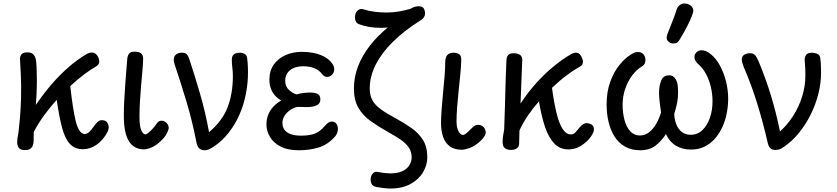

<svg xmlns="http://www.w3.org/2000/svg" viewBox="-20 -850 4814 1104"><path d="M123 13Q98 13 88.5 0.5Q79 -12 79 -33Q79 -45 81 -58.5Q83 -72 86 -86Q90 -119 94.5 -170Q99 -221 101 -286Q102 -325 101.5 -357.5Q101 -390 99.5 -425.5Q98 -461 95 -507Q94 -528 104.5 -538.5Q115 -549 137 -549Q160 -549 171 -538Q182 -527 186 -509Q189 -493 190.5 -461.5Q192 -430 192 -390Q192 -350 190 -306L186 -247Q232 -314 279 -368Q326 -422 374.5 -464Q423 -506 473 -536Q484 -543 492 -545.5Q500 -548 510 -548Q520 -548 527.5 -542.5Q535 -537 540.5 -528.5Q546 -520 548.5 -511.5Q551 -503 551 -497Q551 -491 547.5 -483Q544 -475 531 -467Q502 -451 463.5 -422Q425 -393 384 -355Q399 -219 416 -151.5Q433 -84 465 -79Q482 -80 494.5 -92.5Q507 -105 517.5 -120.5Q528 -136 539.5 -147.5Q551 -159 565 -159Q587 -159 596 -146Q605 -133 605 -116Q605 -111 603 -104.5Q601 -98 599 -93Q574 -45 536.5 -18.5Q499 8 457 8Q410 8 381.5 -23Q353 -54 336.5 -117Q320 -180 306 -276Q269 -235 234.5 -188Q200 -141 174 -91Q173 -68 173.5 -51.5Q174 -35 172 -27Q170 -10 159 1.5Q148 13 123 13Z M810 9Q750 9 721 -38.5Q692 -86 692 -185Q692 -221 694 -265Q696 -309 699.5 -355Q703 -401 706 -442.5Q709 -484 712 -514Q714 -531 722.5 -542Q731 -553 755 -553Q766 -553 777.5 -550Q789 -547 796.5 -537Q804 -527 803 -506Q802 -478 798.5 -438.5Q795 -399 791 -354Q787 -309 784.5 -264.5Q782 -220 782 -181Q782 -124 792.5 -100.5Q803 -77 818 -77Q832 -83 849.5 -101Q867 -119 883 -142Q888 -150 895 -153Q902 -156 909 -156Q919 -156 928.5 -150.5Q938 -145 944 -135.5Q950 -126 950 -115Q950 -105 941.5 -87.5Q933 -70 922 -57Q891 -23 864.5 -8.5Q838 6 810 9Z M1158 14Q1138 14 1126 3.5Q1114 -7 1109 -34Q1087 -148 1053.5 -261Q1020 -374 985 -477Q979 -495 979 -506Q979 -526 992 -536.5Q1005 -547 1028 -547Q1045 -547 1054 -537.5Q1063 -528 1069 -509Q1101 -412 1131 -308.5Q1161 -205 1182 -90Q1259 -155 1289 -234Q1319 -313 1319 -412Q1319 -438 1316 -460.5Q1313 -483 1313 -507Q1313 -522 1319 -531Q1325 -540 1335.5 -543.5Q1346 -547 1358 -547Q1374 -547 1386.5 -540Q1399 -533 1401 -517Q1403 -503 1404 -488Q1405 -473 1405.5 -459.5Q1406 -446 1406 -435Q1406 -371 1393.5 -308Q1381 -245 1356 -189Q1331 -133 1295 -87Q1259 -41 1212 -9Q1190 6 1178 10Q1166 14 1158 14Z M1699 14Q1633 14 1592 -8Q1551 -30 1531.5 -64Q1512 -98 1512 -134Q1512 -167 1523.5 -193.5Q1535 -220 1554.5 -239.5Q1574 -259 1597 -272Q1563 -292 1546 -322Q1529 -352 1529 -391Q1529 -443 1554 -478.5Q1579 -514 1621.5 -533Q1664 -552 1718 -552Q1748 -552 1780.5 -546Q1813 -540 1842 -525.5Q1871 -511 1890 -485Q1904 -466 1901.5 -446.5Q1899 -427 1885 -416Q1873 -407 1858 -408Q1843 -409 1832 -424Q1815 -447 1787 -458Q1759 -469 1724 -469Q1676 -469 1648 -446.5Q1620 -424 1620 -385Q1620 -351 1643 -331.5Q1666 -312 1686 -307Q1703 -313 1725.5 -315.5Q1748 -318 1764 -318Q1790 -318 1806 -310Q1822 -302 1822 -279Q1822 -257 1806 -247.5Q1790 -238 1770 -236Q1751 -233 1729.5 -234.5Q1708 -236 1688 -235Q1667 -230 1647.5 -216.5Q1628 -203 1616 -184Q1604 -165 1604 -143Q1604 -120 1616 -103.5Q1628 -87 1652 -78.5Q1676 -70 1711 -70Q1758 -70 1788.5 -81Q1819 -92 1848 -126Q1861 -141 1870 -146Q1879 -151 1887 -151Q1905 -151 1914 -138.5Q1923 -126 1923 -109Q1923 -96 1918 -83.5Q1913 -71 1902 -60Q1861 -16 1809.5 -1Q1758 14 1699 14Z M2225 234Q2208 234 2186.5 231.5Q2165 229 2143 225Q2125 221 2118 209.5Q2111 198 2111 183Q2111 162 2123 148Q2135 134 2154 139Q2174 143 2193 145Q2212 147 2225 147Q2267 147 2294 134Q2321 121 2334 100Q2347 79 2347 55Q2347 22 2330 -2.5Q2313 -27 2283 -47.5Q2253 -68 2213 -90Q2156 -122 2111 -154Q2066 -186 2040.5 -230.5Q2015 -275 2015 -342Q2015 -406 2038.5 -468Q2062 -530 2106 -586.5Q2150 -643 2210 -692Q2200 -691 2189.5 -690.5Q2179 -690 2168 -690Q2135 -690 2104 -695Q2073 -700 2044 -711Q2031 -716 2026 -726.5Q2021 -737 2021 -750Q2021 -765 2027 -777Q2033 -789 2044.5 -795Q2056 -801 2071 -796Q2102 -786 2137 -782Q2172 -778 2204 -778Q2239 -778 2274 -784Q2309 -790 2339 -799Q2356 -809 2368 -811.5Q2380 -814 2387 -814Q2409 -814 2416.5 -801.5Q2424 -789 2424 -772Q2424 -759 2415 -747.5Q2406 -736 2392 -729Q2302 -672 2238 -608.5Q2174 -545 2140 -477.5Q2106 -410 2106 -342Q2106 -301 2121.5 -273Q2137 -245 2170.5 -221Q2204 -197 2258 -168Q2306 -142 2347 -113Q2388 -84 2412.5 -44.5Q2437 -5 2437 55Q2437 98 2413 139.5Q2389 181 2341.5 207.5Q2294 234 2225 234Z M2636 11Q2593 11 2566.5 -8.5Q2540 -28 2528 -62.5Q2516 -97 2516 -141Q2516 -179 2519.5 -223.5Q2523 -268 2527.5 -315.5Q2532 -363 2536 -408.5Q2540 -454 2540 -494Q2540 -511 2545.5 -523Q2551 -535 2561.5 -541Q2572 -547 2586 -547Q2606 -547 2620 -538.5Q2634 -530 2632 -499Q2631 -465 2626.5 -420Q2622 -375 2617 -326.5Q2612 -278 2608.5 -233Q2605 -188 2605 -153Q2605 -116 2616.5 -95Q2628 -74 2643 -74Q2654 -76 2664.5 -86Q2675 -96 2698 -118Q2707 -126 2714 -129Q2721 -132 2728 -132Q2744 -132 2754 -125Q2764 -118 2768.5 -108Q2773 -98 2773 -88Q2773 -77 2763 -62.5Q2753 -48 2739 -36Q2708 -8 2679 1.5Q2650 11 2636 11Z M2918 12Q2896 12 2883 2Q2870 -8 2870 -35Q2870 -50 2873 -70.5Q2876 -91 2879 -105Q2882 -177 2883.5 -242.5Q2885 -308 2887 -372Q2889 -436 2892 -502Q2893 -524 2902.5 -534Q2912 -544 2934 -544Q2957 -544 2970.5 -534Q2984 -524 2983 -504Q2982 -473 2980.5 -441.5Q2979 -410 2978 -379Q2977 -348 2975.5 -316.5Q2974 -285 2973 -254Q3016 -320 3063.5 -372.5Q3111 -425 3160 -465.5Q3209 -506 3256 -534Q3267 -541 3275.5 -544Q3284 -547 3293 -547Q3306 -547 3314.5 -537Q3323 -527 3327.5 -515Q3332 -503 3332 -496Q3332 -489 3329 -481Q3326 -473 3313 -466Q3283 -450 3240.5 -418.5Q3198 -387 3154 -345Q3165 -262 3179.5 -202Q3194 -142 3214.5 -109.5Q3235 -77 3263 -77Q3279 -77 3289.5 -89.5Q3300 -102 3314 -119Q3325 -131 3334.5 -136.5Q3344 -142 3352 -142Q3366 -142 3380.5 -134.5Q3395 -127 3395 -105Q3395 -93 3386 -77.5Q3377 -62 3368 -52Q3356 -38 3338.5 -24Q3321 -10 3298.5 -0.5Q3276 9 3248 9Q3200 9 3167.5 -24.5Q3135 -58 3114 -120Q3093 -182 3079 -267Q3045 -229 3016 -186.5Q2987 -144 2967 -100L2965 -25Q2965 -7 2952.5 2.5Q2940 12 2918 12Z M3661 14Q3610 14 3573 -7.5Q3536 -29 3513 -66Q3490 -103 3479 -150Q3468 -197 3468 -248Q3468 -323 3489 -380Q3510 -437 3541.5 -476Q3573 -515 3604 -534Q3616 -542 3626 -546.5Q3636 -551 3646 -551Q3666 -551 3676.5 -541Q3687 -531 3690 -517Q3693 -503 3689 -490Q3685 -477 3674 -470Q3640 -450 3614.5 -415.5Q3589 -381 3574.5 -338Q3560 -295 3560 -248Q3560 -200 3571 -159.5Q3582 -119 3604 -95Q3626 -71 3659 -71Q3689 -71 3712.5 -89.5Q3736 -108 3753.5 -138.5Q3771 -169 3781 -204Q3774 -251 3771 -283.5Q3768 -316 3770.5 -339.5Q3773 -363 3780 -382Q3785 -398 3796.5 -407.5Q3808 -417 3828 -417Q3848 -417 3860.5 -401Q3873 -385 3876 -365Q3881 -327 3877.5 -288Q3874 -249 3857 -196Q3858 -162 3869 -134.5Q3880 -107 3901 -91Q3922 -75 3951 -75Q3991 -75 4019 -102Q4047 -129 4062 -173Q4077 -217 4077 -267Q4077 -309 4067.5 -349.5Q4058 -390 4040 -424Q4022 -458 3996 -480Q3985 -490 3979 -500.5Q3973 -511 3973 -521Q3973 -538 3985 -549.5Q3997 -561 4014 -561Q4026 -561 4039 -556Q4052 -551 4065 -540Q4096 -516 4119 -474Q4142 -432 4154.5 -382Q4167 -332 4167 -283Q4167 -242 4159 -200Q4151 -158 4134 -120.5Q4117 -83 4091.5 -53.5Q4066 -24 4031.5 -7Q3997 10 3953 10Q3904 10 3867 -12Q3830 -34 3809 -79Q3784 -39 3749 -12.5Q3714 14 3661 14Z M3850 -600Q3834 -600 3820.5 -614Q3807 -628 3819 -658Q3825 -673 3834.5 -697Q3844 -721 3854.5 -748Q3865 -775 3872 -799Q3877 -813 3889.5 -821.5Q3902 -830 3915 -830Q3930 -830 3942.5 -823.5Q3955 -817 3962 -805.5Q3969 -794 3965 -778Q3960 -760 3947 -731.5Q3934 -703 3917 -672Q3900 -641 3884 -616Q3878 -606 3869.5 -603Q3861 -600 3850 -600Z M4439 12Q4420 12 4410 3Q4400 -6 4395 -26Q4368 -145 4334 -254.5Q4300 -364 4258 -461Q4250 -481 4247.5 -492Q4245 -503 4245 -507Q4245 -522 4253 -530Q4261 -538 4272 -541Q4283 -544 4291 -544Q4310 -544 4320 -534.5Q4330 -525 4340 -502Q4382 -402 4412.5 -302Q4443 -202 4465 -94Q4509 -134 4541.5 -185Q4574 -236 4592.5 -295.5Q4611 -355 4611 -418Q4611 -436 4610.5 -448.5Q4610 -461 4609 -474Q4608 -487 4607 -504Q4606 -518 4614 -532.5Q4622 -547 4650 -547Q4661 -547 4677 -541.5Q4693 -536 4696 -518Q4698 -509 4699 -494.5Q4700 -480 4700.5 -463Q4701 -446 4701 -431Q4701 -372 4685.5 -310.5Q4670 -249 4641.5 -191.5Q4613 -134 4574 -86Q4535 -38 4487 -5Q4470 7 4459 9.5Q4448 12 4439 12Z"/></svg>

Font: Playpen Sans
Style: Regular
Weight: 400
Designer: Laura Meseguer, Veronika Burian, José Scaglione, Kostas Bartsokas, Vera Evstafieva, Tom Grace, Yorlmar Campos
Foundry: TypeTogether
Version: Version 2.000